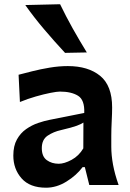

<svg xmlns="http://www.w3.org/2000/svg" viewBox="-20 -875 616 908"><path d="M197.8 12.7Q121.1 12.7 82 -31.5Q43 -75.7 43 -139.2Q43 -185.1 60.1 -215.6Q77.1 -246.1 103.8 -264.6Q130.4 -283.2 159.7 -293.2Q189 -303.2 213.9 -308.1L378.4 -340.8Q380.9 -402.3 349.1 -422.1Q317.4 -441.9 263.2 -441.9Q249.5 -441.9 218.5 -435.8Q187.5 -429.7 149.2 -418.7Q110.8 -407.7 74.2 -392.6L67.9 -521.5Q94.2 -528.3 132.8 -538.1Q171.4 -547.9 215.3 -555.2Q259.3 -562.5 300.8 -562.5Q397 -562.5 453.6 -516.4Q510.3 -470.2 510.3 -366.7Q510.3 -340.8 508.3 -302.5Q506.3 -264.2 506.3 -232.4V-181.2Q506.3 -141.1 514.6 -95.9Q522.9 -50.8 541 0H402.3L381.3 -84.5H370.6Q341.3 -45.4 294.4 -16.4Q247.6 12.7 197.8 12.7ZM257.8 -100.6Q284.2 -100.6 318.6 -119.1Q353 -137.7 374 -173.3L374.5 -295.4Q363.8 -288.1 343 -280.3Q322.3 -272.5 268.6 -259.8Q232.9 -252 205.3 -233.4Q177.7 -214.8 177.7 -174.3Q177.7 -134.8 201.2 -117.7Q224.6 -100.6 257.8 -100.6ZM287.6 -625Q236.3 -680.2 188.5 -736.6Q140.6 -793 99.6 -851.1L264.2 -855Q292 -797.4 323.7 -740.7Q355.5 -684.1 390.6 -627Z"/></svg>

Font: Pinar-FD SemiBold
Style: Regular
Weight: 600
Designer: Amin Abedi
Version: Version 2.000